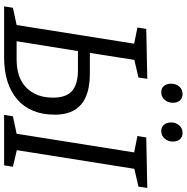

<svg xmlns="http://www.w3.org/2000/svg" viewBox="-7 -903 910 936"><g transform="rotate(90 448.0 -435.0)"><path d="M11 0 18 -43 102 -61 193 -634 114 -650 121 -693 364 -698 358 -655 272 -635 238 -418H340Q539 -418 539 -248Q539 -128 464.5 -64Q390 0 259 0ZM890 -655 803 -635 712 -62 793 -43 786 0H540L547 -43L632 -61L723 -634L643 -650L650 -693L896 -698ZM322 -360H229L181 -61H269Q360 -61 408 -109Q456 -157 456 -239Q456 -303 423 -331.5Q390 -360 322 -360ZM430 -766Q410 -766 399 -779Q388 -792 388 -814Q388 -838 402 -854Q416 -870 439 -870Q458 -870 469.5 -857.5Q481 -845 481 -823Q481 -799 466.5 -782.5Q452 -766 430 -766ZM619 -766Q600 -766 588.5 -779Q577 -792 577 -814Q577 -838 591.5 -854Q606 -870 628 -870Q647 -870 658.5 -857.5Q670 -845 670 -823Q670 -799 655.5 -782.5Q641 -766 619 -766Z"/></g></svg>

Font: Bitter
Style: Italic
Weight: 400
Italic angle: -9°
Designer: Sol Matas, and Bitter project Authors
Foundry: Sol Matas
Version: Version 2.001